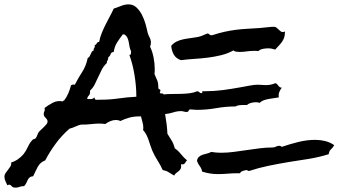

<svg xmlns="http://www.w3.org/2000/svg" viewBox="-165 -777 1563 887"><path d="M1136.7 -372.1Q1128.9 -361.3 1125 -351.1Q1121.1 -340.8 1123 -327.1Q1113.3 -325.2 1101.1 -323.7Q1088.9 -322.3 1076.2 -319.8Q1063.5 -317.4 1052.7 -313.5Q1042 -309.6 1035.2 -301.8Q1027.3 -304.7 1017.6 -304.7Q1006.8 -304.7 995.1 -301.8Q983.4 -298.8 975.6 -292H959Q951.2 -292 940.9 -291Q930.7 -290 922.9 -285.2Q877.9 -285.2 833.5 -277.3Q789.1 -269.5 744.1 -269.5Q737.3 -269.5 730 -270.5Q722.7 -271.5 715.8 -271.5Q708 -271.5 706.5 -265.6Q705.1 -259.8 696.3 -259.8Q690.4 -259.8 684.1 -261.7Q677.7 -263.7 671.9 -263.7Q653.3 -263.7 635.3 -257.8Q617.2 -252 597.7 -250Q601.6 -227.5 604.5 -205.1Q607.4 -182.6 608.4 -159.2Q619.1 -142.6 628.4 -127Q637.7 -111.3 642.6 -91.8Q659.2 -80.1 671.4 -64.5Q683.6 -48.8 699.2 -36.1Q695.3 -33.2 693.4 -29.3Q691.4 -25.4 689 -22.5Q686.5 -19.5 682.1 -18.1Q677.7 -16.6 670.9 -18.6Q671.9 -15.6 671.9 -8.8Q671.9 0 668 5.4Q664.1 10.7 659.2 14.6Q654.3 18.6 648.4 22.9Q642.6 27.3 639.6 34.2Q626 26.4 614.7 19Q603.5 11.7 586.9 8.8Q576.2 -14.6 562.5 -36.1Q548.8 -57.6 538.1 -82Q533.2 -93.8 529.3 -106.4Q525.4 -119.1 521 -131.3Q516.6 -143.6 510.7 -155.3Q504.9 -167 496.1 -175.8Q497.1 -179.7 497.1 -186.5Q497.1 -200.2 493.2 -212.9Q489.3 -225.6 486.3 -239.3H478.5Q454.1 -239.3 433.6 -233.9Q413.1 -228.5 390.6 -217.8Q382.8 -222.7 371.1 -222.7Q357.4 -222.7 344.7 -217.3Q332 -211.9 321.3 -204.1Q313.5 -205.1 307.1 -205.6Q300.8 -206.1 293.9 -206.1Q280.3 -206.1 266.1 -204.6Q252 -203.1 238.3 -202.1Q230.5 -201.2 223.1 -201.7Q215.8 -202.1 209 -201.2Q198.2 -199.2 183.6 -192.4Q168.9 -185.5 156.2 -182.6Q121.1 -152.3 93.3 -114.7Q65.4 -77.1 43.9 -36.1Q20.5 -27.3 9.3 -5.9Q-2 15.6 -11.7 37.1Q-22.5 38.1 -28.3 43Q-34.2 47.9 -37.1 54.7L-43.9 69.3Q-47.9 77.1 -53.7 83H-56.6Q-66.4 83 -74.7 86.4Q-83 89.8 -92.8 89.8Q-106.4 89.8 -111.3 83Q-116.2 76.2 -123 76.2Q-125 76.2 -127 77.1L-130.9 79.1Q-134.8 71.3 -139.6 60.5Q-144.5 49.8 -144.5 40Q-144.5 30.3 -139.2 22.5Q-133.8 14.6 -127.9 7.3Q-122.1 0 -117.2 -7.8Q-112.3 -15.6 -113.3 -26.4Q-96.7 -31.2 -82 -41.5Q-67.4 -51.8 -56.6 -64.5Q-44.9 -79.1 -36.1 -98.6Q-27.3 -118.2 -14.6 -130.9Q-12.7 -133.8 -8.3 -134.3Q-3.9 -134.8 -1 -137.7Q3.9 -142.6 7.3 -152.8Q10.7 -163.1 15.6 -168.9Q19.5 -172.9 25.9 -178.7Q32.2 -184.6 38.6 -190.9Q44.9 -197.3 49.8 -203.1Q54.7 -209 54.7 -214.8Q54.7 -221.7 51.8 -225.6Q48.8 -229.5 45.9 -232.4Q43 -235.4 40 -239.3Q37.1 -243.2 37.1 -250Q37.1 -257.8 40 -262.7Q43 -267.6 41 -278.3Q58.6 -292 79.6 -302.7Q100.6 -313.5 125 -308.6L127.9 -311.5Q129.9 -313.5 131.8 -313.5Q143.6 -329.1 150.9 -346.7Q158.2 -364.3 163.1 -382.8Q167 -385.7 171.4 -386.2Q175.8 -386.7 180.7 -385.7Q197.3 -418 214.8 -444.8Q232.4 -471.7 240.2 -508.8Q246.1 -511.7 249 -516.6Q252 -521.5 253.9 -526.9Q255.9 -532.2 258.8 -537.1Q261.7 -542 267.6 -543.9V-546.9Q267.6 -552.7 271 -556.6Q274.4 -560.5 272.5 -569.3Q276.4 -569.3 278.3 -571.3Q280.3 -573.2 281.7 -576.2Q283.2 -579.1 285.6 -581.5Q288.1 -584 293 -583Q296.9 -604.5 304.7 -623.5Q312.5 -642.6 321.8 -661.6Q331.1 -680.7 341.3 -699.2Q351.6 -717.8 360.4 -737.3Q376 -742.2 394 -749.5Q412.1 -756.8 428.7 -756.8Q450.2 -756.8 465.3 -742.7Q480.5 -728.5 490.7 -708.5Q501 -688.5 507.3 -666Q513.7 -643.6 516.6 -627.9Q519.5 -616.2 525.9 -604.5Q532.2 -592.8 532.2 -580.1Q532.2 -575.2 531.2 -570.8Q530.3 -566.4 528.3 -561.5Q539.1 -539.1 544.4 -511.7Q549.8 -484.4 549.8 -459V-447.3Q549.8 -441.4 548.8 -434.6Q556.6 -417 561.5 -405.3Q566.4 -393.6 566.4 -372.1Q566.4 -366.2 571.3 -364.7Q576.2 -363.3 576.2 -358.4Q576.2 -356.4 575.2 -354.5L573.2 -350.6Q574.2 -344.7 581.5 -345.2Q588.9 -345.7 590.8 -340.8Q607.4 -342.8 627.9 -342.8Q648.4 -342.8 669.9 -343.3Q691.4 -343.8 710.9 -346.2Q730.5 -348.6 745.1 -355.5Q752 -355.5 755.9 -351.1Q759.8 -346.7 765.6 -346.7Q770.5 -346.7 769.5 -352.1Q768.6 -357.4 776.4 -355.5H781.2Q823.2 -355.5 864.3 -360.8Q905.3 -366.2 947.3 -374Q962.9 -377 986.8 -381.3Q1010.7 -385.7 1025.4 -385.7Q1034.2 -385.7 1043.5 -384.8Q1052.7 -383.8 1061.5 -383.8Q1073.2 -383.8 1084.5 -385.7Q1095.7 -387.7 1106.4 -392.6Q1112.3 -391.6 1115.2 -388.2Q1118.2 -384.8 1120.6 -381.3Q1123 -377.9 1126.5 -375Q1129.9 -372.1 1136.7 -372.1ZM1378.9 -106.4Q1372.1 -93.8 1363.8 -86.9Q1355.5 -80.1 1353.5 -64.5Q1308.6 -50.8 1261.7 -43Q1214.8 -35.2 1168 -28.3Q1121.1 -20.5 1076.2 -11.2Q1031.2 -2 986.3 12.7H984.4Q981.4 12.7 979 10.7Q976.6 8.8 972.7 8.8Q968.8 8.8 957 12.7Q945.3 16.6 944.3 23.4H930.7Q908.2 23.4 885.7 25.4Q863.3 27.3 840.8 27.3Q804.7 27.3 768.6 15.6Q766.6 2 758.3 -8.8Q750 -19.5 745.1 -33.2Q746.1 -44.9 753.4 -51.8Q760.7 -58.6 771 -62Q781.2 -65.4 792 -67.9Q802.7 -70.3 810.5 -75.2Q822.3 -73.2 833 -72.3Q843.8 -71.3 855.5 -71.3Q884.8 -71.3 914.6 -75.2Q944.3 -79.1 974.1 -83.5Q1003.9 -87.9 1034.2 -91.8Q1064.5 -95.7 1094.7 -95.7Q1102.5 -95.7 1109.9 -99.6Q1117.2 -103.5 1125 -103.5Q1131.8 -103.5 1136.7 -98.6Q1173.8 -111.3 1213.4 -121.1Q1252.9 -130.9 1292 -130.9Q1314.5 -130.9 1336.9 -125.5Q1359.4 -120.1 1378.9 -106.4ZM1151.4 -628.9Q1151.4 -613.3 1147.5 -602.5Q1143.6 -591.8 1137.2 -583Q1130.9 -574.2 1123 -565.9Q1115.2 -557.6 1106.4 -547.9Q1089.8 -553.7 1074.2 -553.7Q1062.5 -553.7 1049.8 -551.3Q1037.1 -548.8 1028.3 -541Q1023.4 -542 1017.6 -542H1007.8Q991.2 -542 975.1 -539.6Q959 -537.1 942.4 -537.1Q934.6 -537.1 926.8 -538.1Q918.9 -539.1 913.1 -543.9Q886.7 -529.3 856.4 -522Q826.2 -514.6 794.9 -510.7Q763.7 -506.8 731.9 -504.9Q700.2 -502.9 670.9 -499Q648.4 -506.8 638.2 -524.4Q627.9 -542 626 -565.4Q636.7 -578.1 650.9 -585Q665 -591.8 680.7 -595.2Q696.3 -598.6 712.9 -600.6Q729.5 -602.5 745.1 -605.5Q756.8 -607.4 768.1 -611.8Q779.3 -616.2 790 -621.1Q791 -622.1 793.9 -622.1Q799.8 -622.1 802.2 -618.2Q804.7 -614.3 810.5 -614.3H815.4Q844.7 -624 871.1 -629.9Q897.5 -635.7 923.8 -639.2Q950.2 -642.6 977.1 -644Q1003.9 -645.5 1034.2 -647.5Q1047.9 -648.4 1068.4 -650.9Q1088.9 -653.3 1101.6 -653.3Q1107.4 -653.3 1112.3 -649.4Q1117.2 -645.5 1121.6 -641.1Q1126 -636.7 1130.9 -632.8Q1135.7 -628.9 1141.6 -628.9Q1146.5 -628.9 1151.4 -631.8ZM464.8 -334Q464.8 -377.9 456.5 -429.7Q448.2 -481.4 432.6 -523.4Q438.5 -523.4 439.5 -527.3Q440.4 -531.2 440.4 -535.2V-541Q435.5 -549.8 433.6 -561Q431.6 -572.3 429.7 -583Q427.7 -593.8 423.3 -603Q418.9 -612.3 409.2 -618.2H402.3Q386.7 -597.7 375.5 -580.1Q364.3 -562.5 360.4 -537.1Q348.6 -536.1 345.7 -526.4Q342.8 -516.6 335 -512.7V-509.8Q335 -502.9 331.5 -497.6Q328.1 -492.2 328.1 -485.4Q314.5 -472.7 305.7 -456.1Q296.9 -439.5 289.1 -421.9Q281.2 -404.3 272.9 -387.7Q264.6 -371.1 251 -358.4V-352.5Q251 -340.8 245.1 -335.4Q239.3 -330.1 237.3 -320.3Q242.2 -319.3 245.1 -319.3H253.9Q259.8 -319.3 263.7 -321.3Q267.6 -323.2 272.5 -327.1Q270.5 -315.4 282.2 -315.9Q293.9 -316.4 301.8 -316.4Q342.8 -316.4 383.3 -322.3Q423.8 -328.1 464.8 -330.1Z"/></svg>

Font: RockSalt
Style: Regular
Weight: 400
Designer: Squid
Foundry: Font Diner, Inc DBA Sideshow
Version: Version 1.000